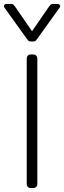

<svg xmlns="http://www.w3.org/2000/svg" viewBox="-61 -957 327 977"><path d="M73 -763 -39 -919Q-41 -921 -41 -926Q-41 -931 -37 -934Q-33 -937 -27 -937H-8Q3 -937 7 -933.5Q11 -930 18 -920L102 -798L186 -920Q193 -930 197 -933.5Q201 -937 212 -937H231Q239 -937 243.5 -931Q248 -925 243 -919L131 -763Q123 -752 119.5 -749Q116 -746 108 -746H96Q88 -746 84.5 -749Q81 -752 73 -763ZM75 -23V-657Q75 -680 98 -680H106Q129 -680 129 -657V-23Q129 0 106 0H98Q75 0 75 -23Z"/></svg>

Font: Mitr ExtraLight
Style: Regular
Weight: 275
Designer: Thanarat Vachiruckul
Foundry: Cadson Demak Co.,Ltd.
Version: Version 1.001